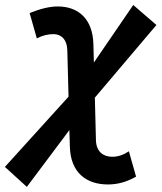

<svg xmlns="http://www.w3.org/2000/svg" viewBox="-23 -729 647 769"><path d="M84.5 19.5 254.9 -208 256.8 -141.1C259.8 -36.1 324.2 9.8 409.2 9.8C448.2 9.8 483.9 0 522 -21.5L493.2 -123C470.2 -107.9 449.2 -101.1 426.3 -101.1C390.6 -101.1 362.8 -121.6 361.3 -166.5L356.9 -337.9L603.5 -628.9L510.7 -709L353 -478.5L351.1 -552.2C348.1 -657.2 287.1 -703.1 208.5 -703.1C176.3 -703.1 141.1 -694.8 95.7 -676.8L124.5 -575.2C147 -586.9 168 -592.3 191.4 -592.3C221.2 -592.3 245.6 -571.8 246.6 -526.9L251.5 -341.8L-3.4 -60.5Z"/></svg>

Font: Cascadia Code SemiBold
Style: Italic
Weight: 600
Italic angle: -10°
Monospace: yes
Designer: Aaron Bell
Foundry: Saja Typeworks
Version: Version 2404.023